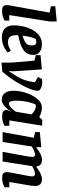

<svg xmlns="http://www.w3.org/2000/svg" viewBox="853 -1600 761 2507"><g transform="rotate(90 1233.5 -346.5)"><path d="M120 7Q87 7 71.5 -2Q56 -11 51.5 -24.5Q47 -38 47 -51Q47 -69 49.5 -85Q52 -101 54 -111L145 -613L62 -630V-688L260 -707V-613L177 -87H249V-25Q246 -23 229.5 -15Q213 -7 185 0Q157 7 120 7Z M472 10Q419 10 383 -8Q347 -26 329 -61.5Q311 -97 311 -150Q311 -193 319.5 -242.5Q328 -292 346 -340Q364 -388 393.5 -427Q423 -466 462.5 -489.5Q502 -513 555 -513Q603 -513 634.5 -498Q666 -483 681.5 -458.5Q697 -434 697 -406Q697 -355 677 -320.5Q657 -286 621.5 -264Q586 -242 540 -228.5Q494 -215 440 -204V-169Q440 -133 451 -111Q462 -89 482.5 -79.5Q503 -70 531 -70Q556 -70 585.5 -80Q615 -90 643 -108L665 -69Q645 -46 613 -28Q581 -10 544 0Q507 10 472 10ZM447 -260Q490 -274 516 -287.5Q542 -301 554 -315.5Q566 -330 569.5 -347.5Q573 -365 573 -388Q573 -407 567.5 -418Q562 -429 552.5 -434.5Q543 -440 528 -440Q515 -440 504 -437Q493 -434 489 -431Q483 -422 474.5 -398.5Q466 -375 458 -340Q450 -305 447 -260Z M797 14V-122L772 -415L700 -434V-496L886 -512L911 -136L908 -87H915Q952 -144 977 -187Q1002 -230 1016.5 -266Q1031 -302 1039.5 -339Q1048 -376 1053 -422L985 -462L1011 -513Q1033 -518 1059 -517.5Q1085 -517 1109 -509.5Q1133 -502 1149 -489Q1165 -476 1165 -455Q1165 -421 1144 -365Q1123 -309 1087.5 -243.5Q1052 -178 1007.5 -113.5Q963 -49 915 4Z M1282 11Q1227 11 1196 -27.5Q1165 -66 1165 -150Q1165 -189 1174.5 -237Q1184 -285 1202.5 -333.5Q1221 -382 1248 -422.5Q1275 -463 1309 -488Q1343 -513 1385 -513Q1409 -513 1431.5 -508Q1454 -503 1474 -495Q1494 -487 1509 -479L1545 -517H1621L1552 -88H1623V-26Q1621 -24 1605.5 -16Q1590 -8 1562.5 -1Q1535 6 1493 6Q1455 6 1435.5 -7.5Q1416 -21 1416 -45Q1416 -60 1421 -73.5Q1426 -87 1436 -102L1433 -104Q1414 -75 1390 -48.5Q1366 -22 1339 -5.5Q1312 11 1282 11ZM1329 -83Q1349 -83 1369.5 -97.5Q1390 -112 1407.5 -133Q1425 -154 1439 -173L1473 -377Q1453 -402 1422 -418Q1391 -434 1363 -434Q1356 -434 1351.5 -433Q1347 -432 1344 -430Q1330 -400 1318.5 -359.5Q1307 -319 1301 -271Q1295 -223 1295 -171Q1295 -131 1304 -107Q1313 -83 1329 -83Z M2308 6Q2270 6 2253 -3Q2236 -12 2232 -25.5Q2228 -39 2228 -52Q2228 -69 2230.5 -85Q2233 -101 2235 -112L2277 -337Q2279 -346 2281 -361Q2283 -376 2283 -392Q2283 -407 2274 -415Q2265 -423 2249 -423Q2235 -423 2215 -416.5Q2195 -410 2177.5 -401Q2160 -392 2149 -385Q2148 -371 2146 -358.5Q2144 -346 2142 -337L2089 0H1963L2023 -334Q2025 -346 2027 -362.5Q2029 -379 2029 -392Q2029 -407 2020 -415Q2011 -423 1995 -423Q1983 -423 1964.5 -416.5Q1946 -410 1926.5 -400.5Q1907 -391 1893 -382L1834 0H1705L1779 -408L1704 -424V-486L1902 -505V-437Q1955 -479 1994.5 -496.5Q2034 -514 2063 -514Q2114 -514 2133.5 -490.5Q2153 -467 2154 -436Q2175 -453 2196.5 -467Q2218 -481 2239.5 -491.5Q2261 -502 2280.5 -508Q2300 -514 2319 -514Q2366 -514 2387 -490.5Q2408 -467 2408 -431Q2408 -416 2406.5 -396.5Q2405 -377 2402.5 -359.5Q2400 -342 2398 -332L2356 -88H2426L2425 -26Q2418 -22 2401.5 -14Q2385 -6 2361 0Q2337 6 2308 6Z"/></g></svg>

Font: Faustina
Style: Bold Italic
Weight: 700
Italic angle: -8°
Designer: Alfonso Garcia
Foundry: http://www.omnibus-type.com
Version: Version 1.200